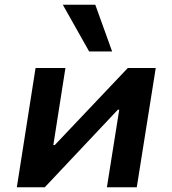

<svg xmlns="http://www.w3.org/2000/svg" viewBox="-20 -790 727 810"><path d="M51 0 130 -503H256L205 -178H211L519 -503H637L557 0H431L483 -327H477L169 0ZM356 -573 245 -770H382L453 -573Z"/></svg>

Font: Nunito Sans 6pt
Style: Bold Italic
Weight: 700
Italic angle: -9°
Version: Version 3.101;gftools[0.9.27]